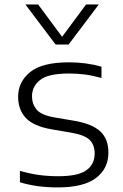

<svg xmlns="http://www.w3.org/2000/svg" viewBox="-20 -828 550 858"><path d="M238 9.5Q191.5 9.5 150 4Q108.5 -1.5 69 -13.5V-64.5Q116 -51 156.5 -45.8Q197 -40.5 240 -40.5Q329 -40.5 366 -67.2Q403 -94 403 -141.5Q403 -180.5 381 -202.5Q359 -224.5 299 -235L211 -250Q130 -264 95.5 -300.8Q61 -337.5 61 -395.5Q61 -462 114.5 -505.8Q168 -549.5 288.5 -549.5Q365 -549.5 433.5 -530V-479.5Q394.5 -490.5 360.2 -495Q326 -499.5 289 -499.5Q195 -499.5 159 -470.5Q123 -441.5 123 -397.5Q123 -364 143 -339Q163 -314 222.5 -303.5L310.5 -288.5Q391 -275 427.8 -241.2Q464.5 -207.5 464.5 -146Q464.5 -75 409.2 -32.8Q354 9.5 238 9.5ZM228.5 -629 93.5 -808H150.5L257.5 -663.5L364.5 -808H421.5L286.5 -629Z"/></svg>

Font: Encode Sans Exp Lt
Style: Regular
Weight: 300
Width: 7
Designer: Multiple Designers
Foundry: Impallari Type
Version: Version 3.002; ttfautohint (v1.8.3) -l 8 -r 50 -G 200 -x 14 